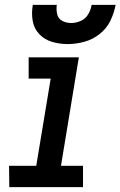

<svg xmlns="http://www.w3.org/2000/svg" viewBox="-20 -764 492 784"><path d="M18 0H319V-87H229L302 -530H97V-443H187L128 -87H17ZM256 -584Q289 -584 323 -593Q357 -602 386 -624.5Q415 -647 430.5 -679Q446 -711 452 -744H354Q351 -724 340 -705.5Q329 -687 309.5 -678.5Q290 -670 271 -670Q251 -670 234.5 -678.5Q218 -687 213.5 -706Q209 -725 212 -744H114Q108 -711 113.5 -679Q119 -647 140.5 -624.5Q162 -602 193 -593Q224 -584 256 -584Z"/></svg>

Font: Iosevka Sparkle Medium Oblique
Style: Regular
Weight: 500
Italic angle: -9°
Designer: Belleve Invis
Foundry: Belleve Invis
Version: Version 4.5.0; ttfautohint (v1.8.3)